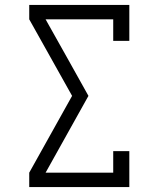

<svg xmlns="http://www.w3.org/2000/svg" viewBox="-20 -755 640 775"><path d="M98 0V-58L271 -368L98 -677V-735H502V-590H437V-677H164L251 -522L337 -368L164 -58H437V-145H502V0Z"/></svg>

Font: Iosevka Slab Light Extended
Style: Regular
Weight: 300
Width: 7
Monospace: yes
Designer: Belleve Invis
Foundry: Belleve Invis
Version: Version 11.1.0; ttfautohint (v1.8.3)